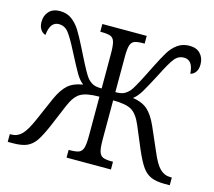

<svg xmlns="http://www.w3.org/2000/svg" viewBox="-83 -643 829 744"><g transform="rotate(15 331.0 -271.0)"><path d="M6 -31H12Q36 -31 53.5 -48.5Q71 -66 91 -112L132 -206Q150 -246 171.5 -265Q193 -284 231 -290Q215 -302 202 -324Q189 -346 159 -404Q133 -455 118 -473.5Q103 -492 80 -492Q45 -492 40 -438Q28 -441 20 -453Q12 -465 12 -483Q12 -509 27.5 -525.5Q43 -542 71 -542Q99 -542 118.5 -527.5Q138 -513 152 -491Q166 -469 188 -425L203 -395Q235 -331 247 -317Q258 -305 269.5 -299.5Q281 -294 304 -294V-433Q304 -466 299.5 -481Q295 -496 283 -500.5Q271 -505 246 -505H242V-536H420V-505H416Q391 -505 379.5 -500.5Q368 -496 363.5 -481.5Q359 -467 359 -436V-294Q381 -294 392.5 -299.5Q404 -305 415 -317Q427 -331 459 -395L474 -425Q495 -467 509 -490Q523 -513 543 -527.5Q563 -542 591 -542Q619 -542 634.5 -525.5Q650 -509 650 -483Q650 -464 642 -452.5Q634 -441 621 -438Q618 -492 582 -492Q559 -492 544 -473Q529 -454 504 -404Q476 -350 461.5 -326Q447 -302 431 -290Q469 -284 490.5 -265Q512 -246 530 -206L571 -112Q590 -66 608 -48.5Q626 -31 650 -31H656V0H636Q601 0 580.5 -9Q560 -18 545 -39Q530 -60 511 -104L474 -192Q457 -233 434 -247Q411 -261 359 -261V-105Q359 -71 363.5 -56Q368 -41 379.5 -36Q391 -31 416 -31H420V0H242V-31H246Q272 -31 283.5 -36Q295 -41 299.5 -56Q304 -71 304 -105V-261Q252 -261 228.5 -247Q205 -233 188 -192L151 -104Q132 -60 117.5 -39Q103 -18 82.5 -9Q62 0 27 0H6Z"/></g></svg>

Font: Noto Serif CondLight
Style: Regular
Weight: 300
Width: 3
Designer: Monotype Design Team
Foundry: Monotype Imaging Inc.
Version: Version 1.001